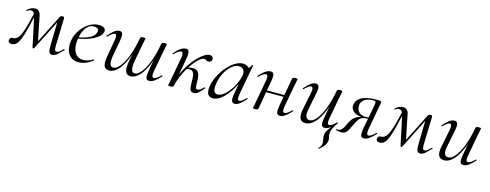

<svg xmlns="http://www.w3.org/2000/svg" viewBox="-30 -1047 4873 1910"><g transform="rotate(15 2406.0 -92.0)"><path d="M447 9Q421.6 9 414.3 -12.7Q407 -34.4 408 -86.6L414.2 -347.8L443.2 -375.6L256.6 -7.2Q255.4 -4 248.8 -4.8Q242.2 -5.6 241.2 -9.6L178.2 -304Q171.4 -334 161.1 -349.1Q150.8 -364.2 132 -364.2Q122.8 -364.2 113.5 -360.9Q104.2 -357.6 95.2 -348.6Q91.4 -344.8 86.8 -348.2Q82.2 -351.6 86.2 -355.6Q105 -374.4 125.7 -383.7Q146.4 -393 167.4 -393Q188.8 -393 204.5 -379.6Q220.2 -366.2 226.2 -337.6L280.8 -68.4L253.6 -39.2L419.8 -367.4Q426.2 -380.2 431.5 -384.2Q436.8 -388.2 450.2 -388.2Q460.6 -388.2 464.5 -384.6Q468.4 -381 468.4 -372.2L460.2 -89Q459.2 -61 463.1 -46.8Q467 -32.6 484.2 -32.6Q497.6 -32.6 509.3 -42.3Q521 -52 545.8 -76Q548.2 -79.2 552.7 -75.1Q557.2 -71 554 -67.8Q517.2 -31 495.4 -11Q473.6 9 447 9ZM29.2 9Q10.8 9 1.5 -1.1Q-7.8 -11.2 -5.6 -26.6Q-2.8 -41.6 7 -47.2Q16.8 -52.8 32.4 -52.8Q55 -52.8 73.1 -70.3Q91.2 -87.8 107 -124.9Q122.8 -162 138.8 -221.5Q154.8 -281 174 -365L191.2 -361Q167.2 -254.6 148.9 -183.2Q130.6 -111.8 113.5 -69.6Q96.4 -27.4 76.5 -9.2Q56.6 9 29.2 9Z M718.2 12Q665 12 634.5 -15.8Q604 -43.6 594.5 -88.6Q585 -133.6 594.8 -185Q601.2 -222.4 621.8 -260.5Q642.4 -298.6 673.2 -329.9Q704 -361.2 742.2 -380.1Q780.4 -399 823.4 -399Q859.6 -399 877.3 -384.6Q895 -370.2 890.6 -345Q886 -321.4 863.2 -299.4Q840.4 -277.4 804.1 -259.6Q767.8 -241.8 723.3 -229.1Q678.8 -216.4 631.2 -210.6L633.2 -223.6Q709.8 -234.6 762.2 -259.3Q814.6 -284 824 -324Q831.2 -350.8 815.1 -361.4Q799 -372 778.6 -372Q745.2 -372 719.9 -351.1Q694.6 -330.2 678.7 -295.2Q662.8 -260.2 655.8 -218Q645.4 -162.2 653.6 -118.2Q661.8 -74.2 687.8 -48.3Q713.8 -22.4 756.4 -22.4Q780.2 -22.4 806.3 -29.4Q832.4 -36.4 856.8 -55Q859.6 -57 863.1 -53Q866.6 -49 863.8 -46.2Q825.8 -14.8 789.7 -1.4Q753.6 12 718.2 12Z M1035.4 -395Q1060.6 -395 1066.8 -372.8Q1073 -350.6 1063.4 -297L1034.2 -138Q1024.6 -81.2 1032.7 -53.4Q1040.8 -25.6 1067.8 -25.6Q1098.4 -25.6 1132.9 -66.5Q1167.4 -107.4 1198.4 -186.5Q1229.4 -265.6 1249 -378.8L1260.6 -377.8Q1240.8 -260.6 1205.9 -172.5Q1171 -84.4 1127 -35.7Q1083 13 1035 13Q995.2 13 981.9 -18.3Q968.6 -49.6 980.8 -119L1012.8 -297Q1017.8 -327.6 1013.3 -341.4Q1008.8 -355.2 997.4 -355.2Q985.8 -355.2 968.8 -342.8Q951.8 -330.4 931 -309Q927 -305 923 -309Q919 -313 923 -317Q955.8 -355 982.7 -375Q1009.6 -395 1035.4 -395ZM1500.6 -394Q1515.8 -394 1519.5 -392.3Q1523.2 -390.6 1523.2 -387.6Q1523.2 -384.4 1518.6 -362Q1514 -339.6 1509 -316.8L1467.2 -89Q1457.4 -30.4 1483.8 -30.4Q1495.4 -30.4 1513.5 -42Q1531.6 -53.6 1553 -76Q1556 -80 1560.4 -75.5Q1564.8 -71 1561 -67.8Q1527.4 -28.8 1499.3 -9.9Q1471.2 9 1444.6 9Q1419.8 9 1413.5 -12.7Q1407.2 -34.4 1416.6 -86.6L1468.6 -378.8Q1472.8 -394 1500.6 -394ZM1280.2 -394Q1295.4 -394 1299.1 -392.3Q1302.8 -390.6 1302.8 -387.6Q1302.8 -384.4 1297.4 -360Q1292 -335.6 1287.8 -312L1255.6 -137.6Q1247.4 -80.6 1255.1 -53.1Q1262.8 -25.6 1288.2 -25.6Q1319.2 -25.6 1353.4 -67Q1387.6 -108.4 1418.4 -187.6Q1449.2 -266.8 1468.6 -378.8L1481 -377.8Q1461.2 -261.4 1426.5 -173.2Q1391.8 -85 1347.8 -36Q1303.8 13 1255.2 13Q1217.2 13 1203.3 -18.1Q1189.4 -49.2 1202.2 -118.6L1249 -378.8Q1251.2 -394 1280.2 -394Z M1696.4 -7.2 1682.4 -8.4Q1692.6 -69.8 1717.1 -127.5Q1741.6 -185.2 1773.5 -234Q1805.4 -282.8 1840.4 -318.9Q1875.4 -355 1907.4 -375.5Q1939.4 -396 1963 -396Q1981.6 -396 1991.9 -385.3Q2002.2 -374.6 2000.6 -359.2Q1999.2 -345.8 1990 -337.4Q1980.8 -329 1966.2 -329Q1951.4 -329 1941.7 -336.5Q1932 -344 1919.8 -344Q1901.8 -344 1877.2 -324.8Q1852.6 -305.6 1825.7 -272.5Q1798.8 -239.4 1773.7 -196.7Q1748.6 -154 1728.3 -105.4Q1708 -56.8 1696.4 -7.2ZM1664.4 8Q1650.2 8 1645.6 6.3Q1641 4.6 1641 1.6Q1641 -1.6 1646.5 -24.8Q1652 -48 1656 -74L1697 -297Q1706.8 -355.6 1680.4 -355.6Q1668.8 -355.6 1650.7 -344Q1632.6 -332.4 1611.2 -310Q1608.2 -306 1603.8 -310.5Q1599.4 -315 1603.2 -318.2Q1636.8 -357.2 1665.4 -376.1Q1694 -395 1719.6 -395Q1744.4 -395 1750.8 -373.3Q1757.2 -351.6 1747.6 -299.4L1696.4 -7.2Q1693.8 8 1664.4 8ZM1905 11Q1883.6 11 1873.4 -2.7Q1863.2 -16.4 1860.8 -42.7Q1858.4 -69 1858.4 -106.6Q1858.6 -133.6 1855.4 -155.8Q1852.2 -178 1840.9 -191.9Q1829.6 -205.8 1805.2 -205.8Q1789.8 -205.8 1771 -199.6L1769.2 -212Q1788.6 -220 1805.1 -223.1Q1821.6 -226.2 1835.4 -226.2Q1867.6 -226.2 1883.5 -210.6Q1899.4 -195 1904.9 -169.8Q1910.4 -144.6 1910.2 -116.4Q1910 -70.4 1913.6 -50.7Q1917.2 -31 1932.4 -31Q1944.2 -31 1959.8 -41.4Q1975.4 -51.8 1994.8 -70.4Q1998.6 -74.2 2002.6 -69.8Q2006.6 -65.4 2002.8 -62.2Q1976 -29.6 1953.8 -9.3Q1931.6 11 1905 11Z M2101.6 13Q2069.2 13 2052.1 -11.1Q2035 -35.2 2042.2 -91Q2050 -145.2 2076.7 -199.5Q2103.4 -253.8 2141.5 -299.1Q2179.6 -344.4 2222.7 -371.7Q2265.8 -399 2305.4 -399Q2323.8 -399 2341.6 -392.3Q2359.4 -385.6 2372.1 -370.3Q2384.8 -355 2386.8 -330.4L2344.4 -357Q2356.6 -359 2373.1 -373.4Q2389.6 -387.8 2394.6 -407Q2396.6 -410 2402.1 -408.8Q2407.6 -407.6 2406.6 -405.6L2348.6 -89Q2338.8 -30.8 2363.6 -30.8Q2375.2 -30.8 2392.4 -43.5Q2409.6 -56.2 2430.4 -77Q2433.4 -80 2437.4 -76Q2441.4 -72 2438.4 -69Q2405.8 -32 2379.1 -11.5Q2352.4 9 2326.4 9Q2301.6 9 2294.9 -12.9Q2288.2 -34.8 2297.8 -89L2322 -229L2339 -246Q2309.4 -170.4 2269.4 -111.6Q2229.4 -52.8 2186 -19.9Q2142.6 13 2101.6 13ZM2137.6 -36Q2165.6 -36 2195.6 -57.8Q2225.6 -79.6 2253.3 -115.2Q2281 -150.8 2301.5 -193.5Q2322 -236.2 2330.2 -277Q2338.2 -314 2323 -339.2Q2307.8 -364.4 2270.6 -363.6Q2236.2 -362.8 2200 -332.6Q2163.8 -302.4 2136 -251.6Q2108.2 -200.8 2098.4 -136Q2090.8 -85.8 2100.4 -60.9Q2110 -36 2137.6 -36Z M2537.4 8Q2523.2 8 2518.6 6.3Q2514 4.6 2514 1.6Q2514 -1.6 2519.5 -24.8Q2525 -48 2529 -74L2570 -297Q2579.8 -355.6 2553.4 -355.6Q2541.8 -355.6 2523.7 -344Q2505.6 -332.4 2484.2 -310Q2481.2 -306 2476.8 -310.5Q2472.4 -315 2476.2 -318.2Q2509.8 -357.2 2538.4 -376.1Q2567 -395 2592.6 -395Q2617.4 -395 2623.8 -373.3Q2630.2 -351.6 2620.6 -299.4L2569.4 -7.2Q2566.8 8 2537.4 8ZM2574 -183.4 2577.8 -202.6H2810.2L2807.2 -183.4ZM2791.4 8.2Q2765.8 8.2 2759.5 -13.9Q2753.2 -36 2762.6 -87.4L2814.6 -379.6Q2817.2 -394.8 2845.8 -394.8Q2861 -394.8 2865.1 -393Q2869.2 -391.2 2869.2 -388.4Q2869.2 -385.2 2864.2 -362.4Q2859.2 -339.6 2854.2 -312.8L2813.2 -89.8Q2803.4 -31.2 2830.6 -31.2Q2855.6 -31.2 2898.8 -76.8Q2902.8 -80.8 2906.8 -76.7Q2910.8 -72.6 2907 -68.6Q2873.4 -30.4 2845.6 -11.1Q2817.8 8.2 2791.4 8.2Z M3056.8 13Q3014 13 2998.9 -18.3Q2983.8 -49.6 2998.4 -119L3034.2 -297Q3040 -327.6 3035.1 -341.4Q3030.2 -355.2 3018 -355.2Q3007.2 -355.2 2990.2 -342.8Q2973.2 -330.4 2952.4 -309Q2948.4 -305 2944.4 -309Q2940.4 -313 2944.4 -317Q2977.2 -355 3004 -375Q3030.8 -395 3056.6 -395Q3081 -395 3088.7 -373.2Q3096.4 -351.4 3084.6 -297L3052.8 -138Q3040.4 -80.4 3050 -53Q3059.6 -25.6 3089.4 -25.6Q3121.6 -25.6 3156.9 -66.8Q3192.2 -108 3223.6 -187.1Q3255 -266.2 3275.4 -378.8L3287.8 -377.8Q3268 -261.4 3232.6 -173.2Q3197.2 -85 3152.2 -36Q3107.2 13 3056.8 13ZM3252.6 224.4Q3250.6 226.2 3246.7 222.9Q3242.8 219.6 3245.8 217Q3260.4 203.4 3266.2 193.5Q3272 183.6 3273.8 173.6Q3276.8 156.6 3273.3 140.1Q3269.8 123.6 3266.8 106.1Q3263.8 88.6 3267.6 68.6Q3271.4 50 3280.9 33.4Q3290.4 16.8 3306.9 -4.6Q3323.4 -26 3346.2 -57.8L3333.4 -31.4Q3311.6 -11.8 3291.5 -1.4Q3271.4 9 3252.2 9Q3227.4 9 3221.1 -12.7Q3214.8 -34.4 3224.2 -86.6L3275.4 -378.8Q3278 -394 3307.4 -394Q3321.8 -394 3326.3 -392.2Q3330.8 -390.4 3330.8 -387.6Q3330.8 -384.4 3325.8 -361.2Q3320.8 -338 3315.8 -312L3274.8 -89Q3265 -30.4 3291.4 -30.4Q3316.4 -30.4 3359.8 -75.2Q3362 -77.6 3366.4 -74.3Q3370.8 -71 3368.6 -67.8Q3343.4 -33.4 3331.4 -7.6Q3319.4 18.2 3316.4 36.4Q3312.6 58.4 3320 83.4Q3327.4 108.4 3323.4 129.4Q3322.2 138.4 3316.3 152.4Q3310.4 166.4 3295.4 184.4Q3280.4 202.4 3252.6 224.4Z M3425.2 9Q3414.2 9 3400.2 7Q3386.2 5 3369.2 1Q3366 0 3367.5 -5.5Q3369 -11 3373 -9Q3377 -8 3385.6 -8Q3406.4 -8 3420.6 -21.1Q3434.8 -34.2 3446 -55.3Q3457.2 -76.4 3467.4 -100.4Q3484.2 -135.2 3506.2 -155.2Q3528.2 -175.2 3554.3 -183.6Q3580.4 -192 3608.4 -192L3613.4 -188Q3562.6 -188 3528.6 -201.5Q3494.6 -215 3480.1 -239.1Q3465.6 -263.2 3471.2 -294.2Q3477.8 -329 3505.3 -351.5Q3532.8 -374 3576.7 -385Q3620.6 -396 3674.4 -396Q3701.6 -396 3714.1 -394.6Q3726.6 -393.2 3729.9 -388.7Q3733.2 -384.2 3731.2 -375L3679 -89Q3669.2 -30.4 3695.8 -30.4Q3706.4 -30.4 3724.9 -42Q3743.4 -53.6 3764.8 -76Q3768 -80 3772 -75.5Q3776 -71 3772.8 -67.8Q3738.4 -28.8 3710.7 -9.9Q3683 9 3656.4 9Q3631.6 9 3625.2 -12.7Q3618.8 -34.4 3628.4 -86.6L3670.6 -312Q3677.4 -345 3677.7 -359.4Q3678 -373.8 3672.2 -377.3Q3666.4 -380.8 3652.6 -380.8Q3592.6 -380.8 3562.5 -357.8Q3532.4 -334.8 3527.2 -304.4Q3524 -284.2 3531 -260.2Q3538 -236.2 3559.7 -219.1Q3581.4 -202 3620.4 -202Q3642.6 -202 3667.4 -208L3661.4 -191Q3616.8 -191 3592.2 -181.7Q3567.6 -172.4 3551.4 -148.1Q3535.2 -123.8 3513.8 -78Q3505.4 -57 3494.5 -36.8Q3483.6 -16.6 3467.1 -3.8Q3450.6 9 3425.2 9Z M4237 9Q4211.6 9 4204.3 -12.7Q4197 -34.4 4198 -86.6L4204.2 -347.8L4233.2 -375.6L4046.6 -7.2Q4045.4 -4 4038.8 -4.8Q4032.2 -5.6 4031.2 -9.6L3968.2 -304Q3961.4 -334 3951.1 -349.1Q3940.8 -364.2 3922 -364.2Q3912.8 -364.2 3903.5 -360.9Q3894.2 -357.6 3885.2 -348.6Q3881.4 -344.8 3876.8 -348.2Q3872.2 -351.6 3876.2 -355.6Q3895 -374.4 3915.7 -383.7Q3936.4 -393 3957.4 -393Q3978.8 -393 3994.5 -379.6Q4010.2 -366.2 4016.2 -337.6L4070.8 -68.4L4043.6 -39.2L4209.8 -367.4Q4216.2 -380.2 4221.5 -384.2Q4226.8 -388.2 4240.2 -388.2Q4250.6 -388.2 4254.5 -384.6Q4258.4 -381 4258.4 -372.2L4250.2 -89Q4249.2 -61 4253.1 -46.8Q4257 -32.6 4274.2 -32.6Q4287.6 -32.6 4299.3 -42.3Q4311 -52 4335.8 -76Q4338.2 -79.2 4342.7 -75.1Q4347.2 -71 4344 -67.8Q4307.2 -31 4285.4 -11Q4263.6 9 4237 9ZM3819.2 9Q3800.8 9 3791.5 -1.1Q3782.2 -11.2 3784.4 -26.6Q3787.2 -41.6 3797 -47.2Q3806.8 -52.8 3822.4 -52.8Q3845 -52.8 3863.1 -70.3Q3881.2 -87.8 3897 -124.9Q3912.8 -162 3928.8 -221.5Q3944.8 -281 3964 -365L3981.2 -361Q3957.2 -254.6 3938.9 -183.2Q3920.6 -111.8 3903.5 -69.6Q3886.4 -27.4 3866.5 -9.2Q3846.6 9 3819.2 9Z M4484.8 13Q4442 13 4426.9 -18.3Q4411.8 -49.6 4426.4 -119L4462.2 -297Q4468 -327.6 4463.1 -341.4Q4458.2 -355.2 4446 -355.2Q4435.2 -355.2 4418.2 -342.8Q4401.2 -330.4 4380.4 -309Q4376.4 -305 4372.4 -309Q4368.4 -313 4372.4 -317Q4405.2 -355 4432 -375Q4458.8 -395 4484.6 -395Q4509 -395 4516.7 -373.2Q4524.4 -351.4 4512.6 -297L4480.8 -138Q4468.4 -80.4 4478 -53Q4487.6 -25.6 4517.4 -25.6Q4549.6 -25.6 4584.9 -66.8Q4620.2 -108 4651.6 -187.1Q4683 -266.2 4703.4 -378.8L4715.8 -377.8Q4696 -261.4 4660.6 -173.2Q4625.2 -85 4580.2 -36Q4535.2 13 4484.8 13ZM4680.2 9Q4655.4 9 4649.1 -12.7Q4642.8 -34.4 4652.2 -86.6L4703.4 -378.8Q4706 -394 4735.4 -394Q4749.8 -394 4754.3 -392.2Q4758.8 -390.4 4758.8 -387.6Q4758.8 -384.4 4753.8 -361.2Q4748.8 -338 4743.8 -312L4702.8 -89Q4693 -30.4 4719.4 -30.4Q4731 -30.4 4749.1 -42Q4767.2 -53.6 4788.6 -76Q4791.6 -80 4796 -75.5Q4800.4 -71 4796.6 -67.8Q4762.2 -28.8 4734.5 -9.9Q4706.8 9 4680.2 9Z"/></g></svg>

Font: Cormorant Light
Style: Italic
Weight: 300
Italic angle: -10°
Designer: Christian Thalmann (Catharsis Fonts)
Foundry: Catharsis Fonts
Version: Version 4.000